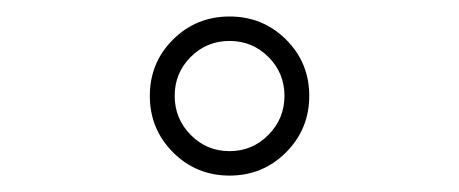

<svg xmlns="http://www.w3.org/2000/svg" viewBox="-20 -692 560 234"><path d="M190.9 -506.3Q162.6 -534.7 162.6 -575.2Q162.6 -615.7 190.9 -643.8Q219.2 -671.9 259.8 -671.9Q300.3 -671.9 328.6 -643.8Q356.9 -615.7 356.9 -575.2Q356.9 -534.7 328.6 -506.3Q300.3 -478 259.8 -478Q219.2 -478 190.9 -506.3ZM212.4 -622.6Q192.9 -603 192.9 -575.2Q192.9 -547.4 212.4 -527.6Q231.9 -507.8 259.8 -507.8Q287.6 -507.8 307.1 -527.6Q326.7 -547.4 326.7 -575.2Q326.7 -603 307.1 -622.6Q287.6 -642.1 259.8 -642.1Q231.9 -642.1 212.4 -622.6Z"/></svg>

Font: Aref Ruqaa
Style: Regular
Weight: 400
Designer: Abdoulla Aref
Version: Version 0.7